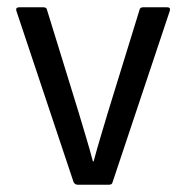

<svg xmlns="http://www.w3.org/2000/svg" viewBox="-20 -507 512 527"><path d="M193 0Q186 0 182 -7L25 -477Q22 -487 33 -487H99Q108 -487 109 -480L196 -198Q206 -164 216 -131Q226 -98 235 -64H237Q246 -98 256 -131Q266 -164 276 -198L363 -480Q364 -487 373 -487H439Q449 -487 446 -477L289 -7Q288 0 279 0Z"/></svg>

Font: Sofia Sans Semi Condensed
Style: Regular
Weight: 400
Designer: Botio Nikoltchev, Ani Petrova
Foundry: lettersoup
Version: Version 4.100; ttfautohint (v1.8.4.7-5d5b)